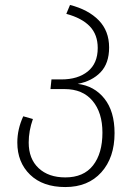

<svg xmlns="http://www.w3.org/2000/svg" viewBox="-20 -553 545 776"><path d="M443 -15Q443 84 389.5 143.5Q336 203 244 203Q153 203 101.5 153Q50 103 50 23Q50 -31 74 -83L113 -72Q96 -24 96 23Q96 89 136 126.5Q176 164 244 164Q318 164 356 115.5Q394 67 394 -17Q394 -98 354 -145.5Q314 -193 241 -193H184L188 -232H228Q295 -232 335 -264.5Q375 -297 375 -359Q375 -413 343 -446.5Q311 -480 248 -497L263 -533Q337 -514 379 -471Q421 -428 421 -361Q421 -297 386.5 -261Q352 -225 294 -214Q361 -206 402 -154.5Q443 -103 443 -15Z"/></svg>

Font: FiraGO ExtraLight
Style: Regular
Weight: 200
Designer: bBox Type
Foundry: bBox Type GmbH
Version: Version 1.001